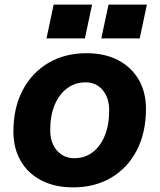

<svg xmlns="http://www.w3.org/2000/svg" viewBox="-20 -798 690 830"><path d="M296 12Q217 12 159 -18Q101 -48 69.5 -102.5Q38 -157 38 -229Q38 -333 78.5 -409Q119 -485 190 -526.5Q261 -568 354 -568Q433 -568 490.5 -538Q548 -508 579.5 -454Q611 -400 611 -327Q611 -224 571 -147.5Q531 -71 460 -29.5Q389 12 296 12ZM300 -114Q346 -114 380 -139.5Q414 -165 433 -211.5Q452 -258 452 -321Q452 -375 424 -408.5Q396 -442 350 -442Q305 -442 270.5 -416.5Q236 -391 216.5 -345Q197 -299 197 -235Q197 -199 210 -172Q223 -145 246.5 -129.5Q270 -114 300 -114ZM418 -632 449 -778H615L584 -632ZM181 -632 212 -778H378L347 -632Z"/></svg>

Font: Azeret Mono Thin
Style: Bold Italic
Weight: 700
Italic angle: -12°
Version: Version 1.002